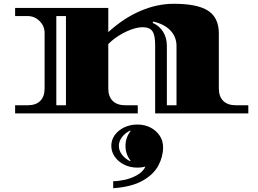

<svg xmlns="http://www.w3.org/2000/svg" viewBox="-20 -600 1364 1016"><path d="M60 0V-43H126Q170 -43 193 -66Q216 -89 216 -132V-426Q216 -462 189.5 -488.5Q163 -515 126 -515H60V-558H553V-430Q634 -504 722.5 -542Q811 -580 900 -580Q1025 -580 1081.5 -543Q1138 -506 1138 -423V-132Q1138 -89 1161.5 -66Q1185 -43 1228 -43H1294V0H801V-364Q801 -415 786 -435.5Q771 -456 735 -456Q709 -456 676.5 -444.5Q644 -433 611.5 -413Q579 -393 553 -367V-132Q553 -89 576.5 -66Q600 -43 643 -43H709V0ZM278 -43H329V-515H278ZM863 -43H914V-357Q914 -405 881.5 -439Q849 -473 790 -486L788 -479Q823 -464 843 -432Q863 -400 863 -357ZM579 396V359Q603 359 637.5 352Q672 345 704 327.5Q736 310 750 281Q731 287 707 287Q669 287 637.5 271.5Q606 256 587.5 229.5Q569 203 569 172Q569 140 587.5 114.5Q606 89 637.5 74Q669 59 707 59Q745 59 775.5 74.5Q806 90 824.5 117Q843 144 843 180Q843 229 818 276Q793 323 735 356Q677 389 579 396ZM669 253 671 250Q659 236 651.5 215.5Q644 195 644 172Q644 149 651.5 128.5Q659 108 671 94L669 91Q643 103 626 125Q609 147 609 172Q609 197 626 219Q643 241 669 253Z"/></svg>

Font: Diplomata
Style: Regular
Weight: 400
Designer: Eduardo Rodriguez Tunni
Foundry: Eduardo Rodriguez Tunni
Version: Version 1.002; ttfautohint (v1.8.4.7-5d5b);gftools[0.9.23]